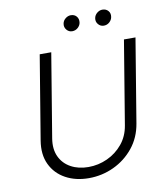

<svg xmlns="http://www.w3.org/2000/svg" viewBox="-98 -996 940 1088"><g transform="rotate(-10 372.0 -451.5)"><path d="M656.6 -727.3H723L643.5 -245.7Q630.3 -166.5 583.5 -108.7Q536.6 -50.8 468.9 -19.2Q401.3 12.4 325.3 12.4Q249.3 12.4 191.8 -19.2Q134.2 -50.8 106.7 -108.7Q79.2 -166.5 92.3 -245.7L171.9 -727.3H238.3L158.7 -245.7Q148.8 -185.4 169.2 -141.5Q189.6 -97.7 233 -73.9Q276.3 -50.1 333.8 -50.1Q391 -50.1 442.8 -73.9Q494.7 -97.7 530.9 -141.5Q567.1 -185.4 577.1 -245.7ZM558.2 -823.9Q539.1 -823.9 526.3 -839Q513.5 -854 517 -874.3Q520.2 -891.7 534.4 -903.2Q548.7 -914.8 565 -914.8Q586.3 -914.8 598.7 -900.4Q611.2 -886 607.2 -864.7Q604.4 -848.4 590.7 -836.1Q577.1 -823.9 558.2 -823.9ZM376.4 -823.9Q357.2 -823.9 344.5 -839.1Q331.7 -854.4 335.2 -874.3Q338.1 -891.7 352.5 -903.2Q366.8 -914.8 383.2 -914.8Q404.5 -914.8 416.5 -900.4Q428.6 -886 425.4 -864.7Q422.9 -848.7 409.1 -836.3Q395.2 -823.9 376.4 -823.9Z"/></g></svg>

Font: Inter UI Light
Style: Italic
Weight: 300
Italic angle: 9.39999°
Designer: Rasmus Andersson
Foundry: rsms
Version: 3.2;8d6f07862